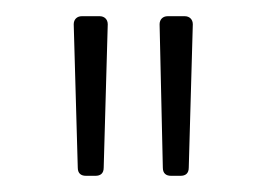

<svg xmlns="http://www.w3.org/2000/svg" viewBox="-20 -713 329 237"><path d="M86 -496H98C104 -496 108 -499 108 -506L113 -683C113 -689 109 -693 103 -693H81C75 -693 71 -689 71 -683L76 -506C76 -499 80 -496 86 -496ZM191 -496H203C209 -496 213 -499 213 -506L218 -683C218 -689 214 -693 208 -693H187C181 -693 177 -689 177 -683L181 -506C181 -499 185 -496 191 -496Z"/></svg>

Font: Barlow ExtraLight
Style: Regular
Weight: 275
Designer: Jeremy Tribby
Foundry: Tribby Type
Version: Version 1.422;hotconv 1.0.109;makeotfexe 2.5.65596